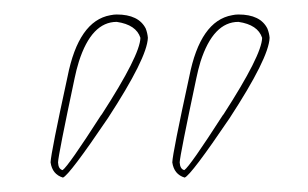

<svg xmlns="http://www.w3.org/2000/svg" viewBox="-20 -582 425 265"><path d="M141.1 -562Q171.4 -562 181.2 -542.5Q183.6 -536.1 184.1 -529.8Q183.1 -502 128.9 -418.9Q75.7 -340.3 66.9 -336.9Q52.2 -341.3 49.8 -357.9Q50.3 -371.1 73.2 -476.1Q88.4 -553.2 132.3 -561Q137.2 -562 141.1 -562ZM309.1 -562Q339.4 -562 349.1 -542.5Q351.6 -536.1 352.1 -529.8Q351.1 -502 296.9 -418.9Q243.7 -340.3 234.9 -336.9Q220.2 -341.3 217.8 -357.9Q218.3 -371.1 241.2 -476.1Q256.3 -553.2 300.3 -561Q304.7 -562 309.1 -562ZM141.1 -551.8Q106.4 -551.8 88.9 -497.1Q85.4 -485.8 83 -474.1Q60.5 -368.2 60.1 -357.9Q60.5 -348.6 66.4 -347.2Q74.2 -352.5 119.1 -422.4Q120.1 -423.8 120.6 -424.3Q173.3 -505.9 173.8 -529.8Q168 -547.9 141.1 -551.8ZM309.1 -551.8Q274.4 -551.8 256.8 -497.1Q253.4 -485.8 251 -474.1Q228.5 -368.2 228 -357.9Q228.5 -348.6 234.4 -347.2Q242.2 -352.5 287.1 -422.4Q288.1 -423.8 288.6 -424.3Q341.3 -505.9 341.8 -529.8Q335.9 -547.9 309.1 -551.8Z"/></svg>

Font: Linux Biolinum Outline O
Style: Bold
Weight: 700
Designer: Philipp H. Poll
Foundry: Philipp H. Poll
Version: Version 0.9.2